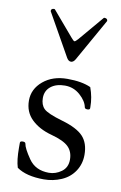

<svg xmlns="http://www.w3.org/2000/svg" viewBox="-83 -755 511 814"><g transform="rotate(10 172.5 -347.5)"><path d="M38.1 0ZM316.9 -120.1Q316.9 -80.6 296.4 -49.6Q275.9 -18.6 240.2 -3.2Q204.6 12.2 165 12.2Q88.9 12.2 47.9 -17.1Q38.1 -47.9 38.1 -101.1V-123Q38.1 -130.4 49.6 -130.4Q61 -130.4 62 -123Q64.5 -104 93.8 -61.5Q123 -19 181.2 -19Q210 -19 234.9 -37.1Q259.8 -55.2 259.8 -89.4Q259.8 -123.5 238.8 -144.3Q217.8 -165 164.1 -179.4Q110.4 -193.8 77.6 -225.6Q44.9 -257.3 44.9 -306.2Q44.9 -356 85.9 -390.4Q127 -424.8 189.9 -424.8Q252.9 -424.8 291 -407.2Q306.2 -366.2 306.2 -324.2V-318.8Q306.2 -312 295.4 -312Q284.7 -312 283.2 -318.8Q278.3 -345.2 250.2 -370.1Q222.2 -395 184.6 -395Q147 -395 124 -376.7Q101.1 -358.4 101.1 -327.1Q101.1 -297.9 117.4 -281.5Q133.8 -265.1 198.7 -246.3Q263.7 -227.5 290.3 -199Q316.9 -170.4 316.9 -120.1ZM312 -693.8 210 -512.7Q202.1 -499 191.4 -499Q180.7 -499 172.9 -512.7L70.8 -693.8Q70.8 -693.8 69.8 -695.8Q69.8 -707 83 -707Q85.4 -707 86.9 -705.1L177.2 -599.1Q187.5 -586.9 191.4 -586.9Q195.3 -586.9 206.1 -599.1L295.9 -705.1Q297.4 -707 298.8 -707Q313 -707 313 -695.8Q313 -695.8 312 -693.8Z"/></g></svg>

Font: Junicode
Style: Regular
Weight: 400
Designer: Peter S. Baker
Foundry: Briery Creek Software
Version: Version 0.7.2